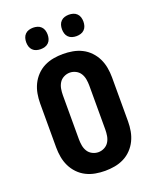

<svg xmlns="http://www.w3.org/2000/svg" viewBox="-172 -1053 944 1160"><g transform="rotate(-20 300.0 -473.0)"><path d="M300 8Q269 8 238 2.5Q207 -3 179 -17Q151 -31 129 -54Q107 -77 93.5 -105Q80 -133 74.5 -164Q69 -195 69 -226V-509Q69 -540 74.5 -571Q80 -602 93.5 -630Q107 -658 129 -681Q151 -704 179 -718Q207 -732 238 -737.5Q269 -743 300 -743Q331 -743 362 -737.5Q393 -732 421 -718Q449 -704 471 -681Q493 -658 506.5 -630Q520 -602 525.5 -571Q531 -540 531 -509V-226Q531 -195 525.5 -164Q520 -133 506.5 -105Q493 -77 471 -54Q449 -31 421 -17Q393 -3 362 2.5Q331 8 300 8ZM300 -112Q320 -112 338.5 -121.5Q357 -131 367.5 -148Q378 -165 381.5 -185.5Q385 -206 385 -226V-509Q385 -529 381.5 -549.5Q378 -570 367.5 -587Q357 -604 338.5 -613.5Q320 -623 300 -623Q280 -623 261.5 -613.5Q243 -604 232.5 -587Q222 -570 218.5 -549.5Q215 -529 215 -509V-226Q215 -206 218.5 -185.5Q222 -165 232.5 -148Q243 -131 261.5 -121.5Q280 -112 300 -112ZM415 -816Q401 -816 387.5 -820Q374 -824 364 -834Q354 -844 350 -857.5Q346 -871 346 -885Q346 -899 350 -912.5Q354 -926 364 -936Q374 -946 387.5 -950Q401 -954 415 -954Q429 -954 442.5 -950Q456 -946 466 -936Q476 -926 480 -912.5Q484 -899 484 -885Q484 -871 480 -857.5Q476 -844 466 -834Q456 -824 442.5 -820Q429 -816 415 -816ZM185 -816Q171 -816 157.5 -820Q144 -824 134 -834Q124 -844 120 -857.5Q116 -871 116 -885Q116 -899 120 -912.5Q124 -926 134 -936Q144 -946 157.5 -950Q171 -954 185 -954Q199 -954 212.5 -950Q226 -946 236 -936Q246 -926 250 -912.5Q254 -899 254 -885Q254 -871 250 -857.5Q246 -844 236 -834Q226 -824 212.5 -820Q199 -816 185 -816Z"/></g></svg>

Font: Iosevka Aile Heavy
Style: Regular
Weight: 900
Designer: Belleve Invis
Foundry: Belleve Invis
Version: Version 31.1.0; ttfautohint (v1.8.4)